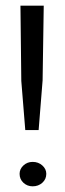

<svg xmlns="http://www.w3.org/2000/svg" viewBox="-20 -650 228 676"><path d="M69 -192 55 -365 52 -630H134L130 -367L116 -192ZM95 6Q76 6 62.5 -6.5Q49 -19 49 -38Q49 -55 62.5 -67.5Q76 -80 95 -80Q115 -80 129 -67.5Q143 -55 143 -38Q143 -19 129 -6.5Q115 6 95 6Z"/></svg>

Font: Alumni Sans Medium
Style: Regular
Weight: 500
Designer: Robert E. Leuschke
Foundry: Robert E. Leuschke
Version: Version 1.018